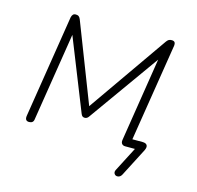

<svg xmlns="http://www.w3.org/2000/svg" viewBox="-94 -589 844 821"><g transform="rotate(15 328.0 -178.5)"><path d="M481 107 545 -17V0H493Q483 0 478 -6.5Q473 -13 475 -24L540 -436H563L312 -84Q305 -73 294 -73Q288 -73 284 -76Q280 -79 277 -87L138 -436H157L90 -14Q89 -3 83.5 1.5Q78 6 69 6Q59 6 55 0Q51 -6 53 -18L125 -472Q129 -490 143 -490Q152 -490 157 -486Q162 -482 165 -474L300 -126L545 -477Q550 -484 555 -487Q560 -490 568 -490Q577 -490 581 -485.5Q585 -481 584 -470L512 -18L510 -37H560Q575 -37 580 -29Q585 -21 578 -6L513 120Q507 131 496.5 132.5Q486 134 480.5 126Q475 118 481 107Z"/></g></svg>

Font: SN Pro Thin
Style: Italic
Weight: 200
Italic angle: -9°
Designer: Tobias Whetton
Foundry: Supernotes
Version: Version 1.003;Glyphs 3.3 (3324)